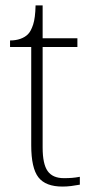

<svg xmlns="http://www.w3.org/2000/svg" viewBox="-20 -677 340 707"><path d="M210 10Q148 10 121.5 -24Q95 -58 95 -142V-504H17V-528Q38 -528 55 -534Q72 -540 83 -551Q94 -562 102 -586.5Q110 -611 111 -657H137V-536H265V-504H137V-134Q137 -73 155.5 -47Q174 -21 215 -21Q232 -21 245 -22Q258 -23 274 -26V3Q258 6 242 8Q226 10 210 10Z"/></svg>

Font: Noto Serif Bengali ExtraLight
Style: Regular
Weight: 250
Version: Version 2.003